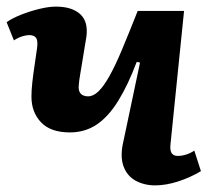

<svg xmlns="http://www.w3.org/2000/svg" viewBox="-21 -546 638 580"><path d="M-1 -479Q16 -491 42.5 -501.5Q69 -512 97.5 -519Q126 -526 148 -526Q196 -526 221 -503.5Q246 -481 240 -435Q238 -423 235 -405Q232 -387 228.5 -365Q225 -343 221.5 -323Q218 -303 217 -289Q215 -272 222.5 -263.5Q230 -255 245 -255Q261 -255 276.5 -270Q292 -285 309.5 -316Q327 -347 347.5 -396Q368 -445 395 -513H535L494 -110Q492 -92 497.5 -83.5Q503 -75 516 -75Q528 -75 541 -79Q554 -83 566 -91L586 -29Q571 -20 553.5 -12Q536 -4 517.5 2Q499 8 481.5 11Q464 14 448 14Q415 14 389 0Q363 -14 352 -44Q341 -74 352 -120L402 -357L392 -359Q366 -290 336.5 -242Q307 -194 271.5 -170Q236 -146 190 -146Q132 -146 103 -176.5Q74 -207 74 -254Q74 -273 76.5 -296Q79 -319 83 -345.5Q87 -372 91 -401Q94 -423 88 -431.5Q82 -440 67 -440Q58 -440 45.5 -436Q33 -432 21 -424Z"/></svg>

Font: Literata
Style: Bold Italic
Weight: 700
Italic angle: -2°
Designer: Latin by Veronika Burian and Jose Scaglione. Greek by Irene Vlachou. Cyrillic by Vera Evstafieva
Foundry: TypeTogether
Version: Version 3.103;gftools[0.9.29]